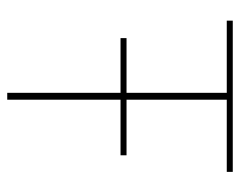

<svg xmlns="http://www.w3.org/2000/svg" viewBox="-88 -592 679 544"><g transform="rotate(90 252.0 -319.5)"><path d="M87.5 -321V-338H419.5V-321ZM242.5 0V-639H262V0ZM38 -622V-639H466.5V-622Z"/></g></svg>

Font: Anek Latin Thin
Style: Regular
Weight: 250
Designer: Yesha Goshar
Foundry: Ek Type
Version: Version 1.003